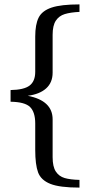

<svg xmlns="http://www.w3.org/2000/svg" viewBox="-20 -730 424 872"><path d="M140 -49V-169Q140 -221 116.5 -244Q93 -267 28 -268V-321Q89 -322 114.5 -341.5Q140 -361 140 -404V-564Q140 -619 155.5 -650Q171 -681 214 -695.5Q257 -710 341 -710V-676Q300 -674 274 -666Q248 -658 233.5 -636Q219 -614 219 -572V-400Q219 -355 189.5 -328.5Q160 -302 106 -295Q219 -273 219 -188V-16Q219 27 233.5 49Q248 71 273.5 78.5Q299 86 341 87V122Q251 122 208.5 105Q166 88 153 53Q140 18 140 -49Z"/></svg>

Font: Trirong
Style: Regular
Weight: 400
Designer: Katatrad Team
Foundry: CadsonDemak
Version: Version 1.001